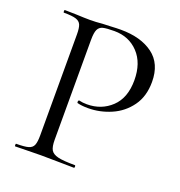

<svg xmlns="http://www.w3.org/2000/svg" viewBox="-117 -728 776 827"><g transform="rotate(20 271.5 -314.0)"><path d="M311 -12Q314 -12 314 -6Q314 0 311 0Q270 0 247 -1L160 -2L93 -1Q74 0 42 0Q40 0 40 -6Q40 -12 42 -12Q80 -12 97.5 -17Q115 -22 121 -36.5Q127 -51 127 -81V-544Q127 -574 121 -588Q115 -602 97.5 -607.5Q80 -613 42 -613Q40 -613 40 -619Q40 -625 42 -625L92 -624Q134 -622 159 -622Q184 -622 215 -625Q227 -625 253 -626.5Q279 -628 298 -628Q390 -628 445.5 -587Q501 -546 501 -462Q501 -396 468.5 -351Q436 -306 385 -284Q334 -262 280 -262Q251 -262 232 -267Q229 -267 229 -272Q229 -275 230.5 -278Q232 -281 234 -280Q250 -276 270 -276Q336 -276 381.5 -319Q427 -362 427 -443Q427 -522 384 -567.5Q341 -613 274 -613Q238 -613 222 -609Q206 -605 199 -590.5Q192 -576 192 -542V-85Q192 -53 200.5 -38.5Q209 -24 233.5 -18Q258 -12 311 -12Z"/></g></svg>

Font: Cormorant Infant
Style: Regular
Weight: 400
Designer: Christian Thalmann (Catharsis Fonts)
Foundry: Catharsis Fonts
Version: Version 4.000